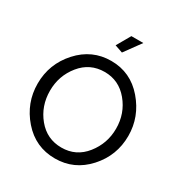

<svg xmlns="http://www.w3.org/2000/svg" viewBox="-207 -1069 1163 1226"><g transform="rotate(30 374.0 -455.5)"><path d="M406 -795 348 -815 406 -916H494ZM39 -355Q39 -500 136.5 -607.5Q234 -715 375 -715Q518 -715 613 -604.5Q708 -494 708 -354Q708 -209 611 -102Q514 5 373 5Q229 5 134 -104Q39 -213 39 -355ZM374 -76Q482 -76 549.5 -161Q617 -246 617 -355Q617 -467 548 -550Q479 -633 374 -633Q266 -633 198 -549Q130 -465 130 -355Q130 -242 198.5 -159Q267 -76 374 -76Z"/></g></svg>

Font: Raleway-v4020 Medium
Style: Regular
Weight: 500
Designer: Matt McInerney, Pablo Impallari, Rodrigo Fuenzalida
Foundry: Matt McInerney, Pablo Impallari, Rodrigo Fuenzalida
Version: Version 4.020;PS 004.020;hotconv 1.0.88;makeotf.lib2.5.64775